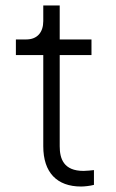

<svg xmlns="http://www.w3.org/2000/svg" viewBox="-20 -675 424 701"><path d="M276 6C287 6 308 4 323 0V-54C314 -53 296 -51 285 -51C212 -51 198 -96 198 -141V-474H314V-531H198V-655H138V-598C138 -557 116 -531 76 -531H38V-474H138V-141C138 -45 188 6 276 6Z"/></svg>

Font: Plus Jakarta Sans Light
Style: Regular
Weight: 300
Designer: Gumpita Rahayu
Foundry: Tokotype
Version: Version 2.071;gftools[0.9.30]